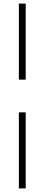

<svg xmlns="http://www.w3.org/2000/svg" viewBox="-20 -828 248 1068"><path d="M85 -203H123V220H85ZM85 -808H123V-385H85Z"/></svg>

Font: Encode Sans Narrow
Style: Thin
Weight: 250
Designer: Pablo Impallari, Andres Torresi
Foundry: Pablo Impallari, Andres Torresi
Version: Version 1.000; ttfautohint (v1.00) -l 8 -r 50 -G 200 -x 14 -